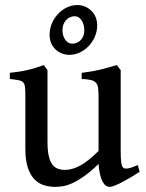

<svg xmlns="http://www.w3.org/2000/svg" viewBox="-20 -727 581 762"><path d="M534.2 -44.9Q516.1 -33.2 497.8 -22.5Q479.5 -11.7 463.4 -3.4Q447.3 4.9 434.8 9.8Q422.4 14.6 416.5 14.6Q407.7 14.6 400.4 9.8Q393.1 4.9 387.2 -5.9Q381.3 -16.6 377.2 -33.9Q373 -51.3 371.1 -76.2Q340.8 -46.9 315.9 -29.1Q291 -11.2 270.3 -1.5Q249.5 8.3 232.2 11.5Q214.8 14.6 199.2 14.6Q176.3 14.6 155 8.3Q133.8 2 117.2 -14.9Q100.6 -31.7 90.6 -61Q80.6 -90.3 80.6 -136.2V-343.8Q80.6 -367.2 79.3 -380.1Q78.1 -393.1 72.3 -399.7Q66.4 -406.2 54 -408.7Q41.5 -411.1 19 -413.6V-438Q38.6 -439.9 55.7 -442.6Q72.8 -445.3 88.6 -449Q104.5 -452.6 120.4 -457.5Q136.2 -462.4 153.8 -468.8L168.5 -448.7V-164.6Q168.5 -131.3 173.1 -109.9Q177.7 -88.4 186.5 -75.7Q195.3 -63 208.3 -57.9Q221.2 -52.7 237.3 -52.7Q251 -52.7 265.9 -56.6Q280.8 -60.5 297.1 -69.3Q313.5 -78.1 331.8 -92.5Q350.1 -106.9 371.1 -127.9V-343.8Q371.1 -365.7 369.1 -378.9Q367.2 -392.1 360.1 -399.4Q353 -406.7 339.8 -409.7Q326.7 -412.6 304.2 -413.6V-438Q343.8 -442.4 378.4 -450.9Q413.1 -459.5 443.4 -468.8L459 -448.7V-128.9Q459 -98.6 461.2 -82Q463.4 -65.4 470.2 -60.5Q476.1 -56.6 489 -58.8Q502 -61 526.9 -71.8ZM314.5 -606.9Q314.5 -630.4 303.7 -646.5Q293 -662.6 276.4 -662.6Q266.1 -662.6 257.3 -658.4Q248.5 -654.3 241.9 -647Q235.4 -639.6 231.7 -629.6Q228 -619.6 228 -607.9Q228 -585.4 238.8 -569.6Q249.5 -553.7 266.6 -553.7Q286.1 -553.7 300.3 -567.9Q314.5 -582 314.5 -606.9ZM365.7 -627Q365.7 -602.1 356 -580.3Q346.2 -558.6 330.8 -543Q315.4 -527.3 295.7 -518.3Q275.9 -509.3 256.3 -509.3Q238.8 -509.3 224.4 -515.4Q210 -521.5 199.2 -532Q188.5 -542.5 182.6 -556.9Q176.8 -571.3 176.8 -587.9Q176.8 -613.3 186.3 -635Q195.8 -656.7 211.4 -672.9Q227.1 -689 246.6 -698Q266.1 -707 286.6 -707Q303.7 -707 318.1 -700.7Q332.5 -694.3 343.3 -683.6Q354 -672.9 359.9 -658.2Q365.7 -643.6 365.7 -627Z"/></svg>

Font: Gentium Book Basic
Style: Regular
Weight: 400
Designer: J. Victor Gaultney and Annie Olsen
Foundry: SIL International
Version: Version 1.102; 2013; Maintenance release